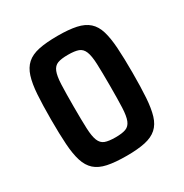

<svg xmlns="http://www.w3.org/2000/svg" viewBox="-129 -620 697 729"><g transform="rotate(-30 219.0 -255.0)"><path d="M222 8Q171 8 138 1Q105 -6 85.5 -23.5Q66 -41 56.5 -71Q47 -101 44 -146Q41 -191 41 -255Q41 -319 44 -364Q47 -409 56.5 -439Q66 -469 85.5 -486.5Q105 -504 138 -511Q171 -518 222 -518Q270 -518 302.5 -511Q335 -504 354.5 -486.5Q374 -469 383 -439Q392 -409 395 -364Q398 -319 398 -255Q398 -191 395 -146Q392 -101 383 -71Q374 -41 354.5 -23.5Q335 -6 302.5 1Q270 8 222 8ZM220 -74Q249 -74 265 -80Q281 -86 288.5 -104.5Q296 -123 297.5 -159Q299 -195 299 -255Q299 -315 297.5 -351Q296 -387 288.5 -405.5Q281 -424 265 -430Q249 -436 219 -436Q190 -436 174 -430Q158 -424 150.5 -405.5Q143 -387 141.5 -351Q140 -315 140 -255Q140 -195 141.5 -159Q143 -123 150.5 -104.5Q158 -86 174 -80Q190 -74 220 -74Z"/></g></svg>

Font: Saira Condensed SemiBold
Style: Regular
Weight: 600
Width: 3
Designer: Hector Gatti with collaboration of the Omnibus-Type team
Foundry: Omnibus-Type
Version: Version 1.100